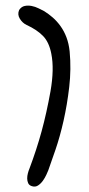

<svg xmlns="http://www.w3.org/2000/svg" viewBox="-20 -672 320 692"><path d="M231 -487Q237 -423 229.5 -358.5Q222 -294 209 -236.5Q196 -179 180 -132.5Q164 -86 154 -58Q152 -53 147 -42Q142 -31 134.5 -20.5Q127 -10 117 -3.5Q107 3 95 -1Q85 -4 81.5 -12Q78 -20 78 -29Q78 -38 80.5 -47.5Q83 -57 86 -64Q112 -133 130 -199Q148 -265 162 -343Q176 -423 165 -478Q157 -520 135 -542.5Q113 -565 76 -582Q61 -589 51.5 -604.5Q42 -620 49 -636Q57 -648 69 -650.5Q81 -653 94 -650.5Q107 -648 119 -642Q131 -636 139 -632Q155 -622 170 -609Q185 -596 198 -578Q211 -560 219.5 -537.5Q228 -515 231 -487Z"/></svg>

Font: Nanum Pen
Style: Regular
Weight: 400
Designer: Doo-yul Kwak; Hyunghwan Choi; Nicolas Noh;
Foundry: NHN Corporation
Version: Version 1.10